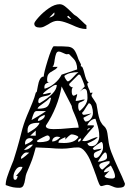

<svg xmlns="http://www.w3.org/2000/svg" viewBox="-20 -880 614 913"><path d="M545 -73Q561 -40 574 -7Q574 5 565.5 9Q557 13 541 13Q532 13 524 10Q516 7 514 6Q500 -1 489 -1Q484 -1 474.5 2Q465 5 461 5Q456 5 450.5 -7.5Q445 -20 437 -45Q434 -52 431.5 -59.5Q429 -67 426 -75Q424 -79 413 -108Q402 -137 385.5 -158Q369 -179 352 -179Q332 -179 314 -176Q307 -175 297.5 -174Q288 -173 275 -173Q247 -173 217 -176Q157 -179 150 -179Q140 -141 133 -121.5Q126 -102 106 -56Q102 -46 100 -30Q97 -9 91.5 2Q86 13 73 13Q55 13 42 10.5Q29 8 7 0Q7 -17 14 -38.5Q21 -60 35 -95L44 -117Q52 -141 60.5 -171Q69 -201 72 -212Q87 -275 100 -309Q107 -328 121 -360Q124 -368 134 -391.5Q144 -415 150 -439L155 -444Q157 -451 160 -470.5Q163 -490 170 -503Q177 -516 188 -516Q188 -532 206.5 -592Q225 -652 235 -660Q287 -660 304.5 -658Q322 -656 332 -644Q342 -632 353 -598L365 -574L364 -565Q370 -565 373.5 -557Q377 -549 381 -533Q385 -516 389.5 -504.5Q394 -493 402 -487Q400 -487 398 -485Q396 -483 395 -482Q395 -475 401 -461Q408 -449 408 -439H421Q419 -437 417 -433Q415 -429 415 -426Q415 -421 427 -405Q439 -387 439 -383L443 -361Q449 -320 458 -302Q466 -287 475 -280Q482 -274 486.5 -263Q491 -252 495 -216Q498 -186 509.5 -156Q521 -126 545 -73ZM191 -465 192 -458Q217 -465 239 -483Q261 -501 273 -525L347 -550Q347 -584 327.5 -603Q308 -622 308 -623L296 -622Q293 -622 279.5 -628.5Q266 -635 260 -635Q251 -635 247 -625Q243 -615 240 -596Q239 -585 236.5 -575Q234 -565 229 -562H254Q250 -555 243.5 -550.5Q237 -546 231 -543Q217 -536 210.5 -527.5Q204 -519 204 -500Q204 -493 206.5 -490Q209 -487 217 -487Q191 -487 191 -465ZM303 -493Q310 -493 330 -515Q342 -529 353 -537Q308 -537 286 -519Q286 -514 292.5 -503.5Q299 -493 303 -493ZM396 -414Q396 -432 393.5 -445Q391 -458 380 -458Q376 -457 370 -453Q364 -449 359 -444L383 -469Q383 -473 372.5 -499Q362 -525 359 -525H353L310 -482L309 -478Q309 -473 315.5 -468.5Q322 -464 328 -463Q323 -462 322 -457Q321 -452 321 -447Q321 -425 331 -425Q334 -425 347 -433Q347 -426 343.5 -416Q340 -406 340 -400Q347 -400 351.5 -401Q356 -402 360 -403Q374 -407 383 -407Q380 -401 370.5 -397.5Q361 -394 356.5 -391Q352 -388 352 -378V-372Q352 -359 359 -352Q396 -383 396 -414ZM193 -423Q177 -420 169.5 -415Q162 -410 162 -395Q162 -393 164.5 -391Q167 -389 168 -389Q250 -437 250 -476H243Q237 -476 210.5 -457Q184 -438 184 -432Q192 -432 204 -435.5Q216 -439 223 -439Q220 -431 213 -428Q206 -425 193 -423ZM273 -469Q265 -421 245.5 -372.5Q226 -324 199 -284L198 -281Q198 -266 235 -266Q254 -266 269 -267Q284 -268 294 -269Q334 -273 354 -273Q354 -291 335 -335Q333 -339 327 -353.5Q321 -368 321 -376ZM182 -386Q173 -380 166 -374Q159 -368 159 -363Q192 -363 204 -372.5Q216 -382 223 -415H217Q206 -402 182 -386ZM372 -338Q374 -334 378 -334Q384 -334 397 -337Q410 -340 415 -340L378 -321L377 -319Q377 -314 381 -308Q385 -302 387 -302Q402 -302 412 -315Q422 -328 422 -343Q422 -357 417 -373Q412 -389 402 -389Q395 -380 378 -352Q370 -344 370 -343ZM130 -309Q139 -314 161.5 -327.5Q184 -341 199 -352H155Q146 -352 141.5 -342.5Q137 -333 134 -323Q131 -313 130 -309ZM192 -334Q188 -332 179 -328Q170 -324 165 -318.5Q160 -313 160 -305Q170 -305 181.5 -313Q193 -321 193 -330ZM415 -185Q432 -185 442 -199.5Q452 -214 452 -231Q452 -249 449 -263Q446 -277 441 -292.5Q436 -308 434 -315Q422 -315 411 -306Q400 -297 395 -284H426V-278Q422 -273 401 -249.5Q380 -226 371 -210L383 -209Q395 -209 415 -219Q435 -228 445 -228Q434 -214 395 -198Q399 -190 403 -187.5Q407 -185 415 -185ZM111 -259 112 -247Q118 -251 131.5 -259Q145 -267 154.5 -276Q164 -285 168 -296H162Q136 -296 123.5 -288.5Q111 -281 111 -259ZM409 -271Q395 -271 395 -259ZM150 -235V-259L124 -235ZM353 -228Q350 -234 338.5 -237.5Q327 -241 321 -241Q315 -241 304 -230.5Q293 -220 291 -216V-228Q275 -221 266.5 -216Q258 -211 258 -201L284 -200Q307 -200 324.5 -206Q342 -212 353 -228ZM217 -223Q217 -229 213.5 -232.5Q210 -236 205 -236Q202 -236 183 -226.5Q164 -217 155 -210Q157 -204 164 -204H170Q186 -204 201.5 -208Q217 -212 217 -223ZM228 -207Q248 -207 267 -228L254 -230Q244 -231 236 -224.5Q228 -218 228 -207ZM137 -216Q135 -223 122 -223Q111 -223 105 -216Q99 -209 99 -198L100 -192Q102 -193 115.5 -199.5Q129 -206 137 -216ZM366 -222Q351 -221 351 -206Q364 -206 366 -222ZM437 -129Q447 -129 458.5 -147Q470 -165 470 -176V-181Q470 -205 461 -205Q460 -204 442.5 -192.5Q425 -181 421 -173Q422 -173 424 -170Q426 -167 430 -167Q436 -169 447 -170.5Q458 -172 463 -173Q458 -165 444 -161Q434 -157 430 -153.5Q426 -150 426 -143Q426 -129 437 -129ZM137 -192H130Q116 -192 94 -167Q119 -167 137 -192ZM119 -154 106 -155Q97 -155 88.5 -145Q80 -135 80 -132L81 -124Q90 -129 102.5 -139.5Q115 -150 119 -154ZM445 -111Q457 -111 473 -116.5Q489 -122 489 -132Q489 -155 480 -155Q476 -155 468 -145Q460 -135 454 -125.5Q448 -116 445 -111ZM469 -75 501 -104V-114Q489 -114 470.5 -108Q452 -102 452 -93Q452 -88 457 -81Q462 -74 467 -74ZM527 -42Q527 -59 507 -93Q505 -91 495.5 -85.5Q486 -80 480 -73.5Q474 -67 474 -61Q487 -61 501 -68L477 -43Q481 -31 513 -31Q527 -31 527 -42ZM87 -86 78 -87Q64 -87 54 -71Q44 -55 44 -40Q44 -33 45.5 -29Q47 -25 53 -25Q58 -25 61 -32.5Q64 -40 64 -43H56Q57 -45 70.5 -59.5Q84 -74 87 -86ZM209 -764Q206 -763 194 -756Q182 -749 169 -749Q143 -749 143 -768Q143 -775 164 -798.5Q185 -822 212.5 -841Q240 -860 264 -860Q276 -860 289 -850Q302 -840 320 -822Q334 -808 337 -807Q344 -805 371 -778Q385 -764 391 -760V-742Q374 -742 358 -747Q342 -752 321 -762Q317 -764 302.5 -769.5Q288 -775 276 -778Q264 -781 253 -781Q234 -781 209 -764ZM239 -815 238 -821 214 -796Q239 -803 239 -815ZM319 -790 305 -805 299 -801Q307 -790 319 -790Z"/></svg>

Font: Cabin Sketch
Style: Regular
Weight: 400
Version: Version 1.100